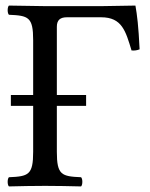

<svg xmlns="http://www.w3.org/2000/svg" viewBox="-20 -667 538 689"><path d="M141 -645C141 -645 62 -646 12 -647C6 -641 6 -620 12 -614C82 -611 99 -606 99 -523V-326H19V-287H99V-122C99 -39 82 -34 12 -31C6 -25 6 -4 12 2C61 1 91 0 142 0C192 0 221 1 271 2C277 -4 277 -25 271 -31C201 -34 184 -39 184 -122V-287H289V-326H184V-571C184 -595 196 -605 220 -605H343C418 -605 431 -555 452 -486C462 -485 471 -486 481 -490C477 -574 472 -613 466 -647C427 -646 346 -645 346 -645Z"/></svg>

Font: Libertinus Serif Display
Style: Regular
Weight: 400
Designer: Philipp H. Poll, Khaled Hosny
Foundry: Caleb Maclennan
Version: Version 7.050;RELEASE